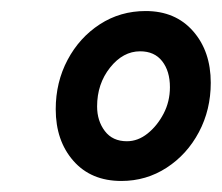

<svg xmlns="http://www.w3.org/2000/svg" viewBox="-20 -721 402 348"><path d="M81 -523Q81 -572 102.5 -612.5Q124 -653 161 -677Q198 -701 244 -701Q298 -701 330 -664.5Q362 -628 362 -571Q362 -522 340.5 -481.5Q319 -441 282 -417Q245 -393 200 -393Q145 -393 113 -429.5Q81 -466 81 -523ZM156 -528Q156 -502 170 -483.5Q184 -465 210 -465Q230 -465 247.5 -479Q265 -493 276.5 -515Q288 -537 288 -563Q288 -592 274 -610Q260 -628 234 -628Q203 -628 179.5 -598.5Q156 -569 156 -528Z"/></svg>

Font: Radio Canada Condensed Medium
Style: Italic
Weight: 500
Width: 3
Italic angle: -12°
Designer: Charles Daoud, Etienne Aubert Bonn, Alexandre Saumier Demers, Jacques Le Bailly
Foundry: Radio-Canada
Version: Version 2.104; ttfautohint (v1.8.4.7-5d5b);gftools[0.9.28.de